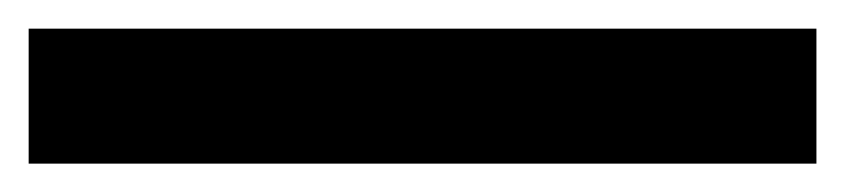

<svg xmlns="http://www.w3.org/2000/svg" viewBox="-20 86 590 134"><path d="M0 200.2V106H549.8V200.2Z"/></svg>

Font: Code New Roman
Style: Bold
Weight: 700
Monospace: yes
Designer: Sam Radian
Foundry: Code New Roman
Version: Version 1.508 October 19, 2014